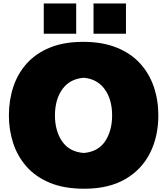

<svg xmlns="http://www.w3.org/2000/svg" viewBox="-20 -1101 989 1138"><path d="M479 17.6Q360.4 17.6 275.6 -17.6Q190.9 -52.7 137.2 -113.8Q83.5 -174.8 58.1 -252.7Q32.7 -330.6 32.7 -416Q32.7 -507.3 59.1 -586.7Q85.4 -666 139.6 -725.8Q193.8 -785.6 276.9 -819.3Q359.9 -853 472.7 -853Q586.9 -853 671.1 -819.1Q755.4 -785.2 810.1 -725.3Q864.7 -665.5 891.6 -586.4Q918.5 -507.3 918.5 -417Q918.5 -292 869.1 -193.8Q819.8 -95.7 722.2 -39.1Q624.5 17.6 479 17.6ZM476.1 -194.3Q561 -201.2 602.8 -263.4Q644.5 -325.7 644.5 -417Q644.5 -511.7 600.3 -572.5Q556.2 -633.3 476.1 -640.1Q393.1 -633.3 349.4 -572Q305.7 -510.7 305.7 -417Q305.7 -325.7 348.1 -263.4Q390.6 -201.2 476.1 -194.3ZM534.3 -1080.6H726.6V-901.2H534.3ZM239.4 -1080.6H431.6V-901.2H239.4Z"/></svg>

Font: Pinar-DS3-FD Black
Style: Regular
Weight: 900
Designer: Amin Abedi
Version: Version 3.000